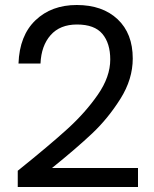

<svg xmlns="http://www.w3.org/2000/svg" viewBox="-20 -756 615 768"><path d="M51 -73Q178 -175 250 -240.5Q322 -306 371.5 -377.5Q421 -449 421 -518Q421 -583 389.5 -620.5Q358 -658 288 -658Q220 -658 182.5 -615.5Q145 -573 142 -502H54Q58 -614 122 -675Q186 -736 287 -736Q390 -736 450.5 -679Q511 -622 511 -522Q511 -439 461.5 -360.5Q412 -282 349 -222.5Q286 -163 188 -84H532V-8H51Z"/></svg>

Font: MSTAGE
Style: Regular
Weight: 400
Designer: Ninad Kale (Devanagari), Jonny Pinhorn (Latin)
Foundry: Indian Type Foundry
Version: 4.004